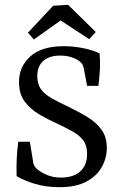

<svg xmlns="http://www.w3.org/2000/svg" viewBox="-20 -770 506 798"><path d="M424 -155Q424 -114 403.5 -76.5Q383 -39 339.5 -15.5Q296 8 227 8Q169 8 123 -6.5Q77 -21 49 -38Q48 -74 49.5 -110Q51 -146 56 -181H104L118 -96Q118 -90 121.5 -83.5Q125 -77 131 -70Q146 -56 172.5 -44Q199 -32 233 -32Q286 -32 314 -58Q342 -84 342 -130Q342 -165 326 -186.5Q310 -208 281 -224Q252 -240 214 -258Q178 -274 142.5 -295Q107 -316 83 -347.5Q59 -379 59 -429Q59 -493 106 -535.5Q153 -578 245 -578Q285 -578 325 -570Q365 -562 394 -548Q397 -512 395 -478.5Q393 -445 389 -413H342L328 -487Q326 -495 323 -501.5Q320 -508 312 -514Q301 -524 279 -531.5Q257 -539 231 -539Q184 -539 159.5 -516.5Q135 -494 135 -454Q135 -420 150.5 -399Q166 -378 196 -361Q226 -344 269 -324Q308 -305 343.5 -283.5Q379 -262 401.5 -231.5Q424 -201 424 -155ZM96 -634 201 -746 263 -750 378 -637 351 -607 232 -685 121 -606Z"/></svg>

Font: Rasa
Style: Regular
Weight: 400
Designer: Anna Giedrys (Yrsa+Rasa design), David Brezina (Yrsa art-direction, Rasa art-direction, design)
Foundry: Rosetta Type Foundry
Version: Version 2.004